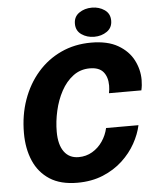

<svg xmlns="http://www.w3.org/2000/svg" viewBox="-62 -992 848 1057"><g transform="rotate(-5 362.0 -464.0)"><path d="M685 -274Q674.5 -225 646.5 -174.5Q618.5 -124 573 -81.8Q527.5 -39.5 464.8 -13.5Q402 12.5 323 12.5Q230 12.5 170.2 -26.2Q110.5 -65 81.8 -132.2Q53 -199.5 53 -285Q53 -384.5 83 -469Q113 -553.5 167.8 -616.5Q222.5 -679.5 298 -714.5Q373.5 -749.5 464.5 -749.5Q555.5 -749.5 612.8 -716.2Q670 -683 697 -630.8Q724 -578.5 724 -521Q724 -491 717.5 -463.5H538.5Q540.5 -472 541.8 -484.2Q543 -496.5 543 -505.5Q543 -552.5 519.8 -580.8Q496.5 -609 445 -609Q392.5 -609 352.8 -579Q313 -549 286.5 -500Q260 -451 246.8 -392.5Q233.5 -334 233.5 -277Q233.5 -205.5 261.8 -166.5Q290 -127.5 342 -127.5Q383.5 -127.5 417.5 -147.5Q451.5 -167.5 474.2 -200.8Q497 -234 506 -274ZM485.5 -780Q445 -780 415 -801Q385 -822 385 -860.5Q385 -899.5 415 -920.2Q445 -941 485.5 -941Q525.5 -941 555.5 -920.2Q585.5 -899.5 585.5 -860.5Q585.5 -821.5 555.5 -800.8Q525.5 -780 485.5 -780Z"/></g></svg>

Font: Epilogue ExtraBold
Style: Italic
Weight: 800
Italic angle: -12°
Designer: Tyler Finck
Foundry: Etcetera Type Co
Version: Version 2.111; ttfautohint (v1.8.3)